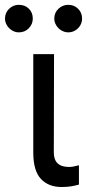

<svg xmlns="http://www.w3.org/2000/svg" viewBox="-70 -749 352 776"><path d="M148.4 -530.3 147.5 -132.8Q147.5 -74.2 209 -74.2Q225.1 -74.2 249 -81.1V-2.9Q232.9 1.5 216.8 4.2Q200.7 6.8 178.7 6.8Q126 6.8 95.2 -26.1Q64.5 -59.1 64.5 -131.8V-530.3ZM-49.8 -673.8Q-49.8 -697.3 -33.2 -713.4Q-16.6 -729.5 5.9 -729.5Q30.8 -729.5 46.6 -713.9Q62.5 -698.2 62.5 -673.8Q62.5 -651.4 46.4 -634.8Q30.3 -618.2 5.9 -618.2Q-8.3 -618.2 -21.2 -626Q-34.2 -633.8 -42 -646.7Q-49.8 -659.7 -49.8 -673.8ZM149.4 -673.8Q149.4 -697.8 166.3 -713.6Q183.1 -729.5 206.1 -729.5Q229.5 -729.5 245.6 -713.6Q261.7 -697.8 261.7 -673.8Q261.7 -659.2 254.4 -646.5Q247.1 -633.8 234.1 -626Q221.2 -618.2 206.1 -618.2Q191.4 -618.2 178.2 -626Q165 -633.8 157.2 -646.7Q149.4 -659.7 149.4 -673.8Z"/></svg>

Font: Pretendard
Style: Regular
Weight: 400
Designer: Base glyphs from Inter by Rasmus Andersson; Hangeul glyphs from Noto Sans CJK(Source Han Sans) by Jang Soo-young and Kan
Foundry: Kil Hyung-jin
Version: Version 1.309